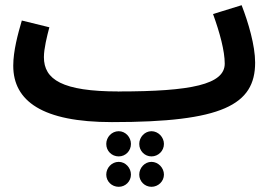

<svg xmlns="http://www.w3.org/2000/svg" viewBox="-20 -449 1052 739"><path d="M962 -208C962 -274 936 -362 910 -429L800 -395C826 -323 845 -253 845 -204C845 -124 716 -97 438 -97V-95L437 -97C219 -97 149 -143 149 -229C149 -262 161 -310 170 -344L64 -370C49 -319 31 -253 31 -196C31 -60 143 21 411 21L412 20V21C835 21 962 -45 962 -208ZM563 153C589 153 611 132 611 105C611 79 589 56 563 56C537 56 516 79 516 105C516 132 537 153 563 153ZM437 153C463 153 484 132 484 105C484 79 463 56 437 56C410 56 389 79 389 105C389 132 410 153 437 153ZM563 270C589 270 611 249 611 223C611 197 589 174 563 174C537 174 516 197 516 223C516 249 537 270 563 270ZM437 270C463 270 484 249 484 223C484 197 463 174 437 174C410 174 389 197 389 223C389 249 410 270 437 270Z"/></svg>

Font: Noto Sans Arabic UI Semi
Style: Regular
Weight: 600
Designer: Nadine Chahine - Monotype Design Team
Foundry: Monotype Imaging Inc.
Version: Version 1.900